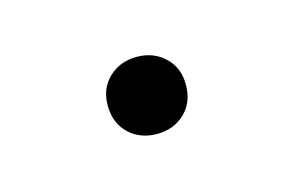

<svg xmlns="http://www.w3.org/2000/svg" viewBox="-30 -107 254 166"><g transform="rotate(-15 97.0 -24.5)"><path d="M97 10Q82 10 72 0.5Q62 -9 62 -25Q62 -40 72 -49.5Q82 -59 97 -59Q112 -59 122 -49.5Q132 -40 132 -25Q132 -9 122 0.5Q112 10 97 10Z"/></g></svg>

Font: LINE Seed Sans App Thin
Style: Regular
Weight: 250
Designer: LINE VX Design & Dalton Maag Ltd & Sandoll Inc
Foundry: Dalton Maag Ltd
Version: Version 1.003